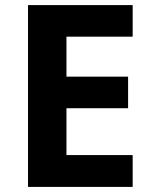

<svg xmlns="http://www.w3.org/2000/svg" viewBox="-20 -734 600 754"><path d="M501 0H90V-714H501V-590H241V-433H483V-309H241V-125H501Z"/></svg>

Font: RS Noto Sans
Style: Bold
Weight: 700
Designer: Monotype Design Team
Foundry: Monotype Imaging Inc.
Version: Version 3.10